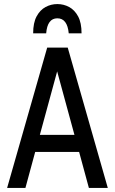

<svg xmlns="http://www.w3.org/2000/svg" viewBox="-20 -924 565 944"><path d="M15 0 212 -690H313L510 0H417L369 -177H153L105 0ZM176 -261H346L261 -573ZM381 -760H318Q311 -834 262 -834Q213 -834 207 -760H143Q143 -812 160 -843.5Q177 -875 204 -889.5Q231 -904 262 -904Q293 -904 320 -889.5Q347 -875 364 -843.5Q381 -812 381 -760Z"/></svg>

Font: Radio Canada Condensed
Style: Regular
Weight: 400
Width: 3
Designer: Charles Daoud, Etienne Aubert Bonn, Alexandre Saumier Demers, Jacques Le Bailly
Foundry: Radio-Canada
Version: Version 2.104; ttfautohint (v1.8.4.7-5d5b);gftools[0.9.28.de